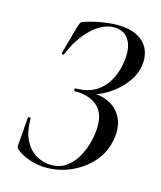

<svg xmlns="http://www.w3.org/2000/svg" viewBox="-100 -710 669 796"><g transform="rotate(15 234.0 -312.0)"><path d="M190 -4Q230 -4 259 -27Q288 -50 306 -87Q324 -124 331 -166Q345 -246 312 -285.5Q279 -325 206 -325Q202 -325 202 -331Q202 -337 206 -337Q276 -337 317 -377.5Q358 -418 370 -485Q382 -550 361.5 -586.5Q341 -623 295 -623Q264 -623 232.5 -604Q201 -585 172.5 -549Q144 -513 123 -461Q122 -458 117 -459.5Q112 -461 113 -465L147 -587Q152 -601 154 -604.5Q156 -608 164 -611Q203 -624 239.5 -630Q276 -636 305 -636Q362 -636 395.5 -616.5Q429 -597 441.5 -565Q454 -533 447 -496Q441 -462 420.5 -432.5Q400 -403 372.5 -380.5Q345 -358 315.5 -344.5Q286 -331 261 -329L275 -337Q323 -337 357.5 -317Q392 -297 407.5 -260Q423 -223 414 -174Q405 -119 369.5 -77.5Q334 -36 282 -12Q230 12 173 12Q134 12 99 -0.5Q64 -13 47 -28Q40 -34 38 -37.5Q36 -41 37 -51L46 -168Q47 -172 52.5 -172Q58 -172 58 -168Q58 -111 76.5 -75Q95 -39 125.5 -21.5Q156 -4 190 -4Z"/></g></svg>

Font: Cormorant Medium
Style: Italic
Weight: 500
Italic angle: -10°
Designer: Christian Thalmann (Catharsis Fonts)
Foundry: Catharsis Fonts
Version: Version 4.000